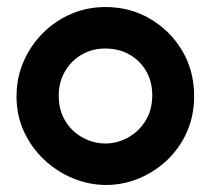

<svg xmlns="http://www.w3.org/2000/svg" viewBox="-20 -510 599 546"><path d="M282 16Q234 16 188.5 -2.5Q143 -21 106.5 -55Q70 -89 48.5 -135Q27 -181 27 -236Q27 -289 47 -335Q67 -381 102 -416Q137 -451 182.5 -470.5Q228 -490 280 -490Q350 -490 407 -456.5Q464 -423 498 -366Q532 -309 532 -237Q532 -180 511 -133.5Q490 -87 454 -53.5Q418 -20 373.5 -2Q329 16 282 16ZM280 -102Q313 -102 343.5 -118.5Q374 -135 393.5 -166Q413 -197 413 -239Q413 -278 395.5 -308Q378 -338 348 -355Q318 -372 279 -372Q242 -372 212 -354.5Q182 -337 164.5 -306.5Q147 -276 147 -238Q147 -196 166 -165.5Q185 -135 215.5 -118.5Q246 -102 280 -102Z"/></svg>

Font: Fredoka Light Medium
Style: Regular
Weight: 500
Version: Version 2.001